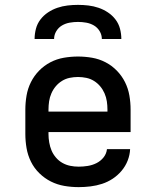

<svg xmlns="http://www.w3.org/2000/svg" viewBox="-20 -760 640 788"><path d="M303 8Q273 8 244 3Q215 -2 189 -15Q163 -28 141.5 -49Q120 -70 107 -96.5Q94 -123 89 -152Q84 -181 84 -210V-310Q84 -339 89 -368Q94 -397 107 -423Q120 -449 140.5 -470Q161 -491 187 -504.5Q213 -518 242 -523Q271 -528 300 -528Q329 -528 358 -523Q387 -518 413 -504.5Q439 -491 459.5 -470Q480 -449 493 -423Q506 -397 511 -368Q516 -339 516 -310V-218H179V-210Q179 -193 182 -175.5Q185 -158 191.5 -142.5Q198 -127 209.5 -113.5Q221 -100 236 -91.5Q251 -83 268 -79.5Q285 -76 303 -76Q321 -76 340 -79Q359 -82 376 -90.5Q393 -99 405 -114Q417 -129 419 -148H514Q513 -124 504 -101Q495 -78 479 -59Q463 -40 442.5 -26.5Q422 -13 399 -5.5Q376 2 351.5 5Q327 8 303 8ZM179 -302H421V-310Q421 -327 418.5 -344Q416 -361 409 -377Q402 -393 391 -406Q380 -419 365.5 -428Q351 -437 334 -440.5Q317 -444 300 -444Q283 -444 266 -440.5Q249 -437 234.5 -428Q220 -419 209 -406Q198 -393 191 -377Q184 -361 181.5 -344Q179 -327 179 -310ZM122 -600Q122 -621 127.5 -642Q133 -663 146 -680Q159 -697 177 -709Q195 -721 215.5 -728Q236 -735 257.5 -737.5Q279 -740 300 -740Q321 -740 342.5 -737.5Q364 -735 384.5 -728Q405 -721 423 -709Q441 -697 454 -680Q467 -663 472.5 -642Q478 -621 478 -600H398Q398 -617 389 -632Q380 -647 365.5 -655.5Q351 -664 334 -667Q317 -670 300 -670Q283 -670 266 -667Q249 -664 234.5 -655.5Q220 -647 211 -632Q202 -617 202 -600Z"/></svg>

Font: Iosevka Etoile Medium
Style: Regular
Weight: 500
Designer: Belleve Invis
Foundry: Belleve Invis
Version: Version 22.1.2; ttfautohint (v1.8.4)